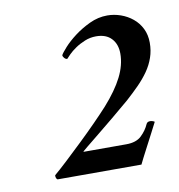

<svg xmlns="http://www.w3.org/2000/svg" viewBox="-55 -811 460 493"><g transform="rotate(-10 175.5 -564.0)"><path d="M351.1 -672.6Q351.1 -652 344.9 -634.2Q338.8 -616.3 327.4 -599.9Q316 -583.6 300.7 -568.1Q285.5 -552.7 267.3 -536.4Q245.2 -517.6 221.8 -498.2Q198.4 -478.8 178.9 -463.1Q159.4 -447.3 146.7 -437Q134 -426.7 134.7 -426.1H246.5Q272.5 -426.1 286.1 -439.2Q299.8 -452.2 306.9 -468.5Q309.5 -474 316.7 -474Q319.9 -474 323.5 -472.8Q327.1 -471.6 328.4 -470.3Q322.5 -458.8 314.4 -443.1Q306.3 -427.3 298.1 -411.9Q290 -396.5 283.8 -384.4Q277.7 -372.2 275.7 -368H57.3Q56 -368 54 -371.3Q52.1 -374.7 52.7 -379.5Q66.4 -391 87.2 -410.4Q108 -429.8 130.4 -451.3Q152.9 -472.8 174 -494.3Q195.1 -515.8 208.8 -530.9Q240.6 -566.6 256.2 -597.5Q271.8 -628.4 271.8 -658.1Q271.8 -682.9 257.8 -697.7Q243.9 -712.6 217.9 -712.6Q202.3 -712.6 188.3 -706.8Q174.3 -701.1 163.3 -693.5Q152.2 -685.9 145.1 -678.7Q137.9 -671.4 135.3 -668.4Q131.4 -668.4 127.8 -672.3Q124.3 -676.2 124.3 -679.9Q126.9 -685.3 138.9 -698.7Q150.9 -712 168.8 -725.6Q186.7 -739.2 209.1 -749.8Q231.5 -760.4 255.6 -760.4Q273.1 -760.4 290.3 -754.4Q307.6 -748.3 321.2 -737.1Q334.9 -725.9 343 -709.6Q351.1 -693.2 351.1 -672.6Z"/></g></svg>

Font: Vermiglione Medium
Style: Italic
Weight: 500
Italic angle: -11°
Version: Version 1.000